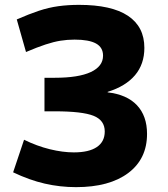

<svg xmlns="http://www.w3.org/2000/svg" viewBox="-20 -760 693 790"><path d="M293 10Q227 10 164 -4.5Q101 -19 34 -51L79 -185Q132 -159 185 -146Q238 -133 284 -133Q346 -133 378.5 -155Q411 -177 411 -219Q411 -265 365 -283.5Q319 -302 205 -302H163V-440H205Q303 -440 353.5 -463.5Q404 -487 404 -531Q404 -565 375 -581Q346 -597 287 -597Q257 -597 229 -592.5Q201 -588 167.5 -577Q134 -566 87 -546L49 -680Q99 -702 139.5 -715.5Q180 -729 220 -734.5Q260 -740 305 -740Q439 -740 506.5 -695Q574 -650 574 -563Q574 -496 535.5 -450.5Q497 -405 423 -382V-380Q502 -371 543.5 -327Q585 -283 585 -209Q585 -106 507.5 -48Q430 10 293 10Z"/></svg>

Font: M PLUS 2 ExtraBold
Style: Regular
Weight: 800
Version: Version 1.001